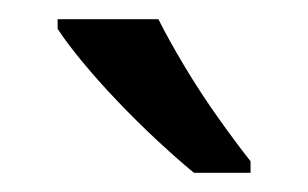

<svg xmlns="http://www.w3.org/2000/svg" viewBox="-20 -786 321 200"><path d="M145 -766Q156 -744 172.5 -716.5Q189 -689 207.5 -663Q226 -637 241 -618V-606H182Q165 -620 144 -639.5Q123 -659 102.5 -680.5Q82 -702 65.5 -722Q49 -742 40 -756V-766Z"/></svg>

Font: lbangla15
Style: Book
Weight: 400
Designer: Jelle Bosma - Monotype Design Team
Foundry: Monotype Imaging Inc.
Version: Version 2.003